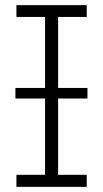

<svg xmlns="http://www.w3.org/2000/svg" viewBox="-20 -727 401 747"><path d="M43.9 -707H317.4V-661.1H206.1V-384.8H320.3V-343.8H206.1V-46.9H317.4V0H43.9V-46.9H155.3V-343.8H40V-384.8H155.3V-661.1H43.9Z"/></svg>

Font: Pretendard GOV ExtraLight
Style: Regular
Weight: 200
Designer: Base glyphs from Inter by Rasmus Andersson; Hangeul glyphs from Noto Sans CJK(Source Han Sans) by Jang Soo-young and Kan
Foundry: Kil Hyung-jin
Version: Version 1.309